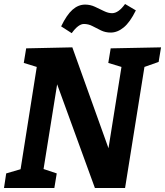

<svg xmlns="http://www.w3.org/2000/svg" viewBox="-21 -941 826 961"><path d="M533 -699 785 -704 773 -631 702 -606 605 0H454L265 -519L197 -95L263 -73L251 0H-1L10 -73L82 -94L163 -606L98 -626L110 -699L341 -704L522 -199L587 -606L521 -626ZM338 -775 285 -809Q313 -867 342 -892.5Q371 -918 405 -918Q431 -918 454.5 -907Q478 -896 499.5 -885.5Q521 -875 540 -875Q572 -875 605 -921L659 -889Q630 -830 598.5 -804Q567 -778 533 -778Q507 -778 485 -788.5Q463 -799 442.5 -810Q422 -821 399 -821Q371 -821 338 -775Z"/></svg>

Font: Bitter
Style: Bold Italic
Weight: 700
Italic angle: -9°
Designer: Sol Matas, and Bitter project Authors
Foundry: Sol Matas
Version: Version 2.001